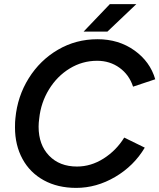

<svg xmlns="http://www.w3.org/2000/svg" viewBox="-20 -903 776 935"><path d="M53 -283Q53 -312 55 -327Q65 -434 120 -522Q175 -610 262.5 -661Q350 -712 455 -712Q558 -712 634.5 -657.5Q711 -603 736 -517L628 -481Q609 -539 562 -573Q515 -607 453 -607Q381 -607 319.5 -569.5Q258 -532 218.5 -467.5Q179 -403 171 -326Q168 -305 168 -286Q168 -198 219 -145Q270 -92 355 -92Q423 -92 484.5 -131Q546 -170 585 -233L685 -184Q632 -95 541 -41.5Q450 12 351 12Q261 12 193.5 -25Q126 -62 89.5 -129Q53 -196 53 -283ZM515 -883H644L503 -749H387Z"/></svg>

Font: Oak Sans Semibold
Style: Italic
Weight: 600
Italic angle: -9.49998°
Foundry: Erik Kennedy, Walven
Version: Version 1.000